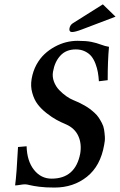

<svg xmlns="http://www.w3.org/2000/svg" viewBox="-20 -844 546 874"><path d="M476.1 -630.9Q470.2 -566.9 470.2 -479L430.2 -474.1Q428.7 -496.6 425.5 -514.9Q422.4 -533.2 414.8 -553.5Q407.2 -573.7 396.2 -587.4Q385.3 -601.1 366.9 -610.1Q348.6 -619.1 325.2 -619.1Q280.8 -619.1 254.9 -590.8Q229 -563 221.2 -517.1Q217.3 -494.6 225.6 -472.4Q233.9 -450.2 249.8 -433.8Q265.6 -417.5 282 -406Q298.3 -394.5 314 -388.2Q327.6 -382.8 339.4 -377.2Q351.1 -371.6 364.5 -364Q377.9 -356.4 388.4 -348.6Q398.9 -340.8 410.4 -330.3Q421.9 -319.8 429.2 -308.8Q436.5 -297.9 443.8 -283.9Q451.2 -270 453.6 -255.1Q456.1 -240.2 457.3 -221.9Q458.5 -203.6 454.1 -184.1Q437.5 -88.4 375.7 -39.3Q314 9.8 228 9.8Q187 9.8 158.7 6.1Q130.4 2.4 116.2 -1.2Q102.1 -4.9 94.2 -4.9Q84.5 -4.9 70.8 -2.4Q57.1 0 48.8 0Q55.7 -50.8 62 -174.8L101.1 -178.2Q103 -110.8 134.8 -70.8Q166.5 -30.8 214.8 -30.8Q323.2 -30.8 345.2 -145Q352.5 -189.9 336.4 -225.1Q320.3 -260.3 280.8 -277.8Q257.3 -287.6 237.1 -298.6Q216.8 -309.6 192.1 -328.9Q167.5 -348.1 151.4 -369.4Q135.3 -390.6 127 -420.9Q118.2 -451.2 124 -484.9Q129.9 -519.5 145.5 -548.8Q161.6 -578.1 182.9 -597.9Q204.1 -617.7 230 -631.6Q255.9 -645.5 281.7 -651.9Q307.6 -658.2 333 -658.2Q372.6 -658.2 396.2 -653.3Q419.9 -648.4 439 -641.1Q458 -633.8 476.1 -630.9ZM448.2 -824.2 505.9 -768.1 353 -710Q322.3 -698.2 308.1 -698.2Q295.9 -698.2 295.9 -710V-712.9Q298.3 -729.5 311 -737.8Z"/></svg>

Font: Linux Libertine G
Style: Bold Italic
Weight: 700
Italic angle: -11.5°
Designer: Philipp H. Poll
Foundry: Philipp H. Poll
Version: Version 4.1.0